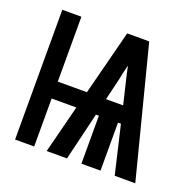

<svg xmlns="http://www.w3.org/2000/svg" viewBox="-100 -634 749 737"><g transform="rotate(20 275.0 -265.0)"><path d="M34 0V-530H112V-265H231L299 -530H389L525 0H441L395 -196H383V0H305V-196H293L246 0H163L213 -196H112V0ZM379 -265 358 -353Q354 -369 350.5 -384.5Q347 -400 344 -415Q340 -400 336.5 -384.5Q333 -369 330 -353L309 -265Z"/></g></svg>

Font: Lode Dark Term
Style: Bold
Weight: 700
Monospace: yes
Designer: Belleve Invis
Foundry: Belleve Invis
Version: Version 29.2.0